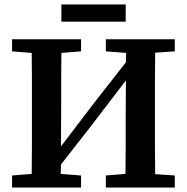

<svg xmlns="http://www.w3.org/2000/svg" viewBox="-20 -840 837 860"><path d="M454 -610V-664H763V-610L675 -604Q674 -543 674 -480.5Q674 -418 674 -356V-308Q674 -246 674 -184Q674 -122 675 -60L763 -54V0H454V-54L542 -61Q543 -122 543 -185.5Q543 -249 543 -316L544 -480L392 -281L253 -103L252 -61L343 -54V0H34V-54L122 -61Q123 -122 123 -184Q123 -246 123 -308V-356Q123 -418 123 -480Q123 -542 122 -603L34 -610V-664H343V-610L255 -603Q254 -542 254 -480Q254 -418 254 -356L253 -184L403 -381L544 -561L545 -603ZM255 -743V-820H543V-743Z"/></svg>

Font: Source Serif 4 SmText Semibold
Style: Regular
Weight: 600
Designer: Frank Grießhammer
Foundry: Adobe
Version: Version 4.005;hotconv 1.1.0;makeotfexe 2.6.0